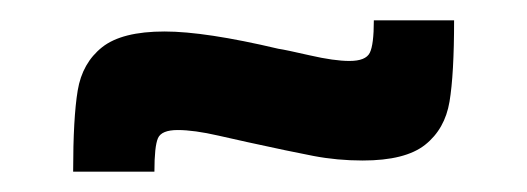

<svg xmlns="http://www.w3.org/2000/svg" viewBox="-20 -398 519 189"><path d="M142 -367Q182 -367 254 -350Q261 -349 285 -343.5Q309 -338 324 -338Q340 -338 344 -346Q348 -354 348 -378H427Q427 -325 422.5 -298Q418 -271 398.5 -255.5Q379 -240 337 -240Q312 -240 288.5 -244.5Q265 -249 224 -258Q219 -259 195 -264.5Q171 -270 155 -270Q139 -270 135.5 -262Q132 -254 132 -229H52Q52 -282 56.5 -309Q61 -336 80.5 -351.5Q100 -367 142 -367Z"/></svg>

Font: Saira Semi Condensed
Style: Bold
Weight: 700
Width: 4
Designer: Hector Gatti with collaboration of the Omnibus-Type team
Foundry: Omnibus-Type
Version: Version 1.001; ttfautohint (v1.8)